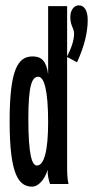

<svg xmlns="http://www.w3.org/2000/svg" viewBox="-20 -688 353 718"><path d="M101 10C121 10 147 -14 158 -53C158 -29 162 -16 167 0H236C231 -24 231 -47 231 -71V-475L268 -455C297 -518 308 -570 308 -613C308 -649 295 -668 275 -668C257 -668 244 -651 243 -627C242 -591 257 -585 257 -562C257 -538 247 -508 231 -477V-665H160V-410C154 -457 137 -477 102 -477C47 -477 16 -429 16 -233C16 -29 52 10 101 10ZM118 -69C100 -69 86 -106 86 -244C86 -371 100 -401 123 -401C145 -401 160 -351 160 -231C160 -124 145 -69 118 -69Z"/></svg>

Font: Inconsolata ExtraCondensed
Style: Bold
Weight: 700
Width: 2
Monospace: yes
Designer: Raph Levien, Cyreal, Brenton Simpson
Foundry: Raph Levien, Cyreal, Google
Version: Version 3.100